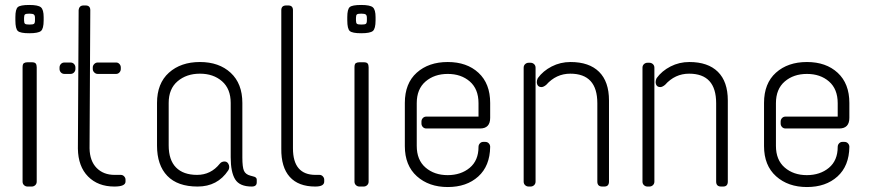

<svg xmlns="http://www.w3.org/2000/svg" viewBox="-20 -752 3520 774"><path d="M91 -501H108Q120 -501 124 -496Q128 -491 128 -481V-20Q128 -11 122 -5.5Q116 0 108 0H91Q83 0 77 -5.5Q71 -11 71 -20V-481Q71 -494 76.5 -497.5Q82 -501 91 -501ZM156 -683V-670Q156 -636 145 -627Q134 -618 98 -618Q62 -618 52 -627Q42 -636 42 -670V-683Q42 -715 52 -723.5Q62 -732 98 -732Q134 -732 145 -722.5Q156 -713 156 -683ZM77 -680V-670Q77 -659 81 -656Q85 -653 99 -653Q113 -653 117 -656Q121 -659 121 -670V-680Q121 -690 116.5 -693.5Q112 -697 98.5 -697Q85 -697 81 -694Q77 -691 77 -680Z M317 -730H325Q344 -730 344 -711L341 -154Q342 -103 369.5 -75Q397 -47 442 -47H467Q475 -47 480.5 -41Q486 -35 486 -28V-20Q486 0 441 0Q375 0 335 -40.5Q295 -81 294 -153L297 -711Q299 -730 317 -730ZM240 -500H264Q273 -500 278.5 -494Q284 -488 284 -480V-474Q284 -466 278.5 -460Q273 -454 264 -454H240Q231 -454 225.5 -460Q220 -466 220 -474V-480Q220 -488 225.5 -494Q231 -500 240 -500ZM374 -500H448Q456 -500 461.5 -494Q467 -488 467 -480V-474Q467 -466 461.5 -460Q456 -454 448 -454H374Q366 -454 360 -460Q354 -466 354 -474V-480Q354 -488 360 -494Q366 -500 374 -500Z M957 -337V-117Q957 -78 963.5 -63.5Q970 -49 989 -44L1000 -41Q1015 -38 1015 -28V-17Q1015 0 995 0Q946 0 928 -29Q910 -58 910 -118V-337Q910 -394 875 -424.5Q840 -455 786 -455Q732 -455 696 -424.5Q660 -394 660 -337V-166Q660 -107 689.5 -77Q719 -47 774.5 -47Q830 -47 866 -92Q873 -101 885.5 -101Q898 -101 903 -86Q906 -74 900 -65Q857 0 776.5 0Q696 0 654.5 -43Q613 -86 613 -165V-337Q613 -416 661 -459Q709 -502 786 -502Q863 -502 910 -458.5Q957 -415 957 -337Z M1134 -730H1142Q1161 -730 1161 -711V-154Q1161 -47 1252 -47H1268Q1276 -47 1281.5 -41Q1287 -35 1287 -28V-20Q1287 0 1251 0Q1183 0 1148 -39Q1113 -78 1114 -153V-711Q1114 -730 1134 -730Z M1429 -501H1446Q1458 -501 1462 -496Q1466 -491 1466 -481V-20Q1466 -11 1460 -5.5Q1454 0 1446 0H1429Q1421 0 1415 -5.5Q1409 -11 1409 -20V-481Q1409 -494 1414.5 -497.5Q1420 -501 1429 -501ZM1494 -683V-670Q1494 -636 1483 -627Q1472 -618 1436 -618Q1400 -618 1390 -627Q1380 -636 1380 -670V-683Q1380 -715 1390 -723.5Q1400 -732 1436 -732Q1472 -732 1483 -722.5Q1494 -713 1494 -683ZM1415 -680V-670Q1415 -659 1419 -656Q1423 -653 1437 -653Q1451 -653 1455 -656Q1459 -659 1459 -670V-680Q1459 -690 1454.5 -693.5Q1450 -697 1436.5 -697Q1423 -697 1419 -694Q1415 -691 1415 -680Z M1956 -337V-277Q1956 -234 1915 -234H1699Q1690 -234 1684.5 -240Q1679 -246 1679 -254V-262Q1679 -270 1684.5 -276Q1690 -282 1699 -282H1909V-336Q1909 -393 1874 -423.5Q1839 -454 1785 -454Q1731 -454 1695.5 -423.5Q1660 -393 1660 -336V-164Q1660 -107 1695.5 -76.5Q1731 -46 1784.5 -46Q1838 -46 1873.5 -75.5Q1909 -105 1909 -160Q1909 -168 1914.5 -174Q1920 -180 1928 -180H1936Q1945 -180 1950.5 -174Q1956 -168 1956 -160Q1955 -83 1908 -40.5Q1861 2 1785 2Q1709 2 1660.5 -41.5Q1612 -85 1612 -163V-337Q1612 -416 1660 -459Q1708 -502 1785 -502Q1862 -502 1909 -458.5Q1956 -415 1956 -337Z M2280 -502Q2355 -502 2395 -462.5Q2435 -423 2435 -347V-20Q2435 0 2416 0H2408Q2388 0 2388 -20V-336Q2388 -455 2279 -455Q2222 -455 2182 -410Q2171 -401 2163 -401Q2145 -401 2144 -421Q2144 -429 2148 -437Q2169 -466 2204 -484Q2239 -502 2280 -502ZM2111 -499H2119Q2127 -499 2133 -493.5Q2139 -488 2139 -479V-20Q2139 -11 2133 -5.5Q2127 0 2119 0H2111Q2103 0 2097 -5.5Q2091 -11 2091 -20V-479Q2091 -488 2097 -493.5Q2103 -499 2111 -499Z M2759 -502Q2834 -502 2874 -462.5Q2914 -423 2914 -347V-20Q2914 0 2895 0H2887Q2867 0 2867 -20V-336Q2867 -455 2758 -455Q2701 -455 2661 -410Q2650 -401 2642 -401Q2624 -401 2623 -421Q2623 -429 2627 -437Q2648 -466 2683 -484Q2718 -502 2759 -502ZM2590 -499H2598Q2606 -499 2612 -493.5Q2618 -488 2618 -479V-20Q2618 -11 2612 -5.5Q2606 0 2598 0H2590Q2582 0 2576 -5.5Q2570 -11 2570 -20V-479Q2570 -488 2576 -493.5Q2582 -499 2590 -499Z M3404 -337V-277Q3404 -234 3363 -234H3147Q3138 -234 3132.5 -240Q3127 -246 3127 -254V-262Q3127 -270 3132.5 -276Q3138 -282 3147 -282H3357V-336Q3357 -393 3322 -423.5Q3287 -454 3233 -454Q3179 -454 3143.5 -423.5Q3108 -393 3108 -336V-164Q3108 -107 3143.5 -76.5Q3179 -46 3232.5 -46Q3286 -46 3321.5 -75.5Q3357 -105 3357 -160Q3357 -168 3362.5 -174Q3368 -180 3376 -180H3384Q3393 -180 3398.5 -174Q3404 -168 3404 -160Q3403 -83 3356 -40.5Q3309 2 3233 2Q3157 2 3108.5 -41.5Q3060 -85 3060 -163V-337Q3060 -416 3108 -459Q3156 -502 3233 -502Q3310 -502 3357 -458.5Q3404 -415 3404 -337Z"/></svg>

Font: Text Me One
Style: Regular
Weight: 400
Designer: Julia Petretta
Foundry: Julia Petretta
Version: Version 1.003